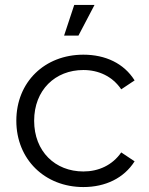

<svg xmlns="http://www.w3.org/2000/svg" viewBox="-20 -751 603 776"><path d="M297 -607 362 -731H280L239 -607ZM317 5C406 5 481 -31 524 -99L470 -135C434 -83 378 -58 317 -58C203 -58 118 -139 118 -263C118 -387 203 -468 317 -468C378 -468 434 -443 470 -390L524 -426C481 -495 406 -530 317 -530C161 -530 46 -420 46 -263C46 -107 161 5 317 5Z"/></svg>

Font: Montserrat Z
Style: Regular
Weight: 400
Designer: Julieta Ulanovsky
Foundry: Julieta Ulanovsky
Version: Version 8.000